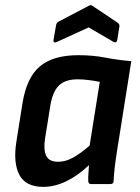

<svg xmlns="http://www.w3.org/2000/svg" viewBox="-20 -718 545 749"><path d="M148.9 11Q80 11 55.4 -36.2Q30.9 -83.3 43.9 -165.3L68 -317Q84.3 -416.1 135.9 -459.4Q187.6 -502.7 285.6 -502.7Q342.8 -502.7 390.5 -493.3Q438.1 -484 492.2 -479.4L435.8 -124.6Q430.8 -92.9 427.6 -65Q424.5 -37.1 423.1 -11.1Q422.7 0 411 0H335.3Q324.9 0 324.2 -11.1Q323.8 -25.4 325 -41.6Q326.1 -57.9 327.1 -73.8Q283.9 -32.6 238.4 -10.8Q192.9 11 148.9 11ZM207 -86.9Q235 -86.9 263.5 -102.3Q292.1 -117.7 329.6 -149.9L369.3 -398.7Q349.3 -402.7 326.5 -405.6Q303.7 -408.6 283.1 -408.6Q234.9 -408.6 210.4 -384.9Q185.8 -361.2 176.9 -309.2L155.7 -177.5Q149.1 -134.5 160 -110.7Q170.9 -86.9 207 -86.9ZM201.1 -554.1Q195.7 -551.3 191.7 -553.2Q187.6 -555.1 188.6 -561.1L198.8 -620.1Q200.5 -629.2 208.5 -633.6L325.7 -695.1Q333.9 -700.8 340.9 -695.1L437.5 -630.3Q447.2 -623.9 445.9 -615.1L437.4 -561.8Q434.4 -548.6 422.6 -554.7L325.9 -611.1Z"/></svg>

Font: Sofia Sans Semi Condensed
Style: Italic
Weight: 400
Italic angle: -9°
Designer: Botio Nikoltchev, Ani Petrova
Foundry: lettersoup
Version: Version 4.101